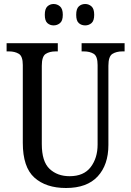

<svg xmlns="http://www.w3.org/2000/svg" viewBox="-20 -930 656 960"><path d="M310 10Q210 10 152 -42Q94 -94 94 -216V-605Q94 -649 74 -661Q54 -673 25 -673H13V-714H269V-673H258Q228 -673 208.5 -660.5Q189 -648 189 -601V-210Q189 -122 228 -85.5Q267 -49 328 -49Q399 -49 433.5 -94.5Q468 -140 468 -207V-605Q468 -649 448.5 -661Q429 -673 399 -673H388V-714H603V-673H592Q562 -673 542 -660.5Q522 -648 522 -601V-205Q522 -106 468.5 -48Q415 10 310 10ZM406 -803Q387 -803 374 -814.5Q361 -826 361 -856Q361 -886 374 -898Q387 -910 406 -910Q424 -910 437.5 -898Q451 -886 451 -856Q451 -826 437.5 -814.5Q424 -803 406 -803ZM248 -803Q230 -803 217 -814.5Q204 -826 204 -856Q204 -886 217 -898Q230 -910 248 -910Q266 -910 280 -898Q294 -886 294 -856Q294 -826 280 -814.5Q266 -803 248 -803Z"/></svg>

Font: Noto Serif Georgian Condensed
Style: Regular
Weight: 400
Width: 3
Designer: Monotype Design Team, Akaki Razmadze
Foundry: Google LLC
Version: Version 2.003; ttfautohint (v1.8.4.7-5d5b)